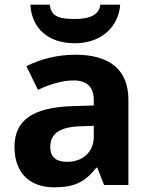

<svg xmlns="http://www.w3.org/2000/svg" viewBox="-20 -842 644 821"><path d="M494 -822H409C403 -770 348 -761 301 -761C244 -761 198 -766 193 -822H110C115 -722 185 -657 300 -657C411 -657 487 -725 494 -822ZM302 -608C225 -608 151 -589 93 -559L142 -458C193 -481 243 -498 296 -498C349 -498 381 -472 381 -415V-391L286 -388C123 -382 42 -330 42 -214C42 -96 114 -41 211 -41C302 -41 345 -66 392 -125H396L425 -51H529V-415C529 -545 448 -608 302 -608ZM323 -302 381 -304V-259C381 -189 331 -150 267 -150C224 -150 195 -167 195 -213C195 -265 227 -299 323 -302Z"/></svg>

Font: Noto Sans Tamil UI
Style: Bold
Weight: 700
Designer: Jelle Bosma - Monotype Design Team
Foundry: Monotype Imaging Inc.
Version: Version 2.004